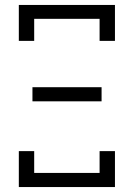

<svg xmlns="http://www.w3.org/2000/svg" viewBox="-20 -755 540 775"><path d="M56 -590H118V-679H382V-590H444V-735H56ZM390 -346V-403H111V-346ZM56 0H444V-145H382V-57H118V-145H56Z"/></svg>

Font: Iosevka SS09 Light
Style: Regular
Weight: 300
Monospace: yes
Designer: Belleve Invis
Foundry: Belleve Invis
Version: Version 5.2.1; ttfautohint (v1.8.3)